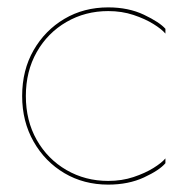

<svg xmlns="http://www.w3.org/2000/svg" viewBox="-20 -490 528 520"><path d="M50 -230Q50 -163 79.5 -111Q109 -59 160 -29.5Q211 0 273 0Q310 0 341.5 -10.5Q373 -21 395.5 -35Q418 -49 428 -61V-48Q412 -29 370 -9.5Q328 10 273 10Q207 10 154.5 -21Q102 -52 71 -106.5Q40 -161 40 -230Q40 -300 71 -354Q102 -408 154.5 -439Q207 -470 273 -470Q328 -470 370 -450Q412 -430 428 -412V-399Q418 -411 395.5 -425Q373 -439 341.5 -449.5Q310 -460 273 -460Q211 -460 160 -430.5Q109 -401 79.5 -349Q50 -297 50 -230Z"/></svg>

Font: Jost* Hairline
Style: Regular
Weight: 100
Version: Version 3.7